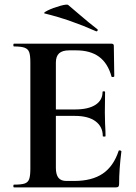

<svg xmlns="http://www.w3.org/2000/svg" viewBox="-20 -815 592 835"><path d="M41 -12Q73 -12 87.5 -17Q102 -22 107 -36.5Q112 -51 112 -81V-544Q112 -574 107 -588Q102 -602 87 -607.5Q72 -613 41 -613Q38 -613 38 -619Q38 -625 41 -625H465Q475 -625 475 -616L477 -483Q477 -481 471.5 -480Q466 -479 465 -482Q449 -540 411 -568Q373 -596 311 -596H281Q251 -596 237 -583Q223 -570 223 -543V-85Q223 -56 234 -42Q245 -28 269 -28H302Q380 -28 427 -60Q474 -92 496 -159Q496 -161 500 -161Q503 -161 505.5 -159.5Q508 -158 508 -157Q498 -79 498 -15Q498 -7 495 -3.5Q492 0 483 0H41Q38 0 38 -6Q38 -12 41 -12ZM305 -311H170V-339H306Q364 -339 395 -359Q426 -379 426 -415Q426 -418 431.5 -418Q437 -418 437 -415L436 -325L437 -277Q439 -243 439 -223Q439 -221 433 -221Q427 -221 427 -223Q427 -264 395.5 -287.5Q364 -311 305 -311ZM176 -756Q164 -758 187.5 -769.5Q211 -781 241.5 -789.5Q272 -798 277 -793L324 -753Q368 -715 402 -689Q405 -688 405 -685Q405 -682 403 -680Q401 -678 398 -679Q286 -729 176 -756Z"/></svg>

Font: Cormorant Garamond
Style: Bold
Weight: 700
Designer: Christian Thalmann (Catharsis Fonts)
Foundry: Catharsis Fonts
Version: Version 4.000